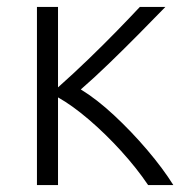

<svg xmlns="http://www.w3.org/2000/svg" viewBox="-20 -536 541 556"><path d="M87 0V-516H148V-283Q193 -323 236.5 -365Q280 -407 318.5 -446.5Q357 -486 385 -516H459Q425 -481 382 -437.5Q339 -394 295 -351.5Q251 -309 214 -277Q260 -249 310.5 -202Q361 -155 406.5 -101.5Q452 -48 482 0H409Q376 -49 330.5 -99Q285 -149 237 -190Q189 -231 148 -254V0Z"/></svg>

Font: Ubuntu Sans Light
Style: Regular
Weight: 300
Designer: Dalton Maag Ltd
Foundry: Dalton Maag Ltd
Version: Version 1.006; ttfautohint (v1.8.4.7-5d5b)